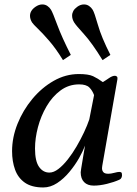

<svg xmlns="http://www.w3.org/2000/svg" viewBox="-20 -827 613 862"><path d="M174.3 14.6Q122.6 14.6 91.8 -6.8Q61 -28.3 47.6 -65.4Q34.2 -102.5 34.2 -148.4Q34.2 -210 58.6 -271Q83 -332 125.2 -382.8Q167.5 -433.6 221.2 -464.1Q274.9 -494.6 334 -494.6Q377 -494.6 397.9 -484.9Q418.9 -475.1 441.4 -458.5Q453.6 -465.3 469 -476.1Q484.4 -486.8 495.6 -486.8Q500.5 -486.8 504.4 -483.6Q508.3 -480.5 507.3 -472.2L439 -82Q438 -75.2 438 -71.8Q438 -61 444.1 -54Q450.2 -46.9 466.8 -46.9Q477.1 -46.9 492.7 -51Q508.3 -55.2 515.6 -55.2Q520 -55.2 523.9 -53.2Q527.8 -51.3 527.8 -40.5Q527.8 -34.7 525.1 -28.8Q522.5 -22.9 515.6 -20Q491.7 -9.3 460 -1.5Q428.2 6.3 400.9 6.3Q373 6.3 357.7 -9.3Q342.3 -24.9 342.3 -53.7Q342.3 -56.6 344.5 -70.3Q346.7 -84 349.9 -103Q353 -122.1 356.2 -141.1Q359.4 -160.2 361.8 -173.3Q353 -149.4 335 -117.4Q316.9 -85.4 291.7 -55.2Q266.6 -24.9 236.6 -5.1Q206.5 14.6 174.3 14.6ZM201.7 -52.2Q221.2 -52.2 242.2 -68.4Q263.2 -84.5 284.2 -111.1Q305.2 -137.7 323.7 -169.4Q342.3 -201.2 357.2 -232.9Q372.1 -264.6 380.9 -291L402.3 -399.9Q395 -420.4 381.1 -434.3Q367.2 -448.2 335.4 -448.2Q288.6 -448.2 251.7 -420.9Q214.8 -393.6 189.2 -349.9Q163.6 -306.2 150.4 -256.1Q137.2 -206.1 137.2 -160.2Q137.2 -103.5 155.3 -77.9Q173.3 -52.2 201.7 -52.2ZM262.7 -557.1Q231 -608.9 201.2 -643.3Q171.4 -677.7 150.4 -697.8Q129.4 -717.8 124 -726.1Q114.7 -741.2 114.7 -755.9Q114.7 -767.1 120.4 -777.1Q126 -787.1 139.2 -796.4Q154.8 -807.1 169.9 -807.1Q183.1 -807.1 193.1 -800Q203.1 -793 209 -783.2Q216.8 -770.5 237.3 -714.8Q257.8 -659.2 297.9 -580.6ZM440.4 -557.1Q392.6 -634.8 356.7 -674.1Q320.8 -713.4 313 -726.1Q303.7 -741.2 303.7 -756.8Q303.7 -767.6 309.1 -777.6Q314.5 -787.6 326.7 -796.4Q341.3 -807.1 356.9 -807.1Q370.1 -807.1 380.1 -800Q390.1 -793 396 -783.2Q403.8 -771 419.7 -715.1Q435.5 -659.2 475.6 -580.6Z"/></svg>

Font: Gelasio
Style: Italic
Weight: 400
Italic angle: -8.5°
Designer: Eben Sorkin
Foundry: Eben Sorkin
Version: Version 1.008